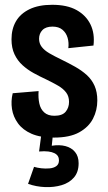

<svg xmlns="http://www.w3.org/2000/svg" viewBox="-20 -561 449 801"><path d="M205 13Q148 13 111.5 -3Q75 -19 55 -46.5Q35 -74 30 -106.5Q25 -139 33 -172L141 -181Q139 -153 144 -129.5Q149 -106 164.5 -92Q180 -78 207 -78Q240 -78 254 -95Q268 -112 268 -136Q268 -159 256 -175Q244 -191 222.5 -203.5Q201 -216 172 -230Q146 -242 120.5 -256Q95 -270 74 -289Q53 -308 40.5 -334.5Q28 -361 28 -397Q28 -440 46.5 -472Q65 -504 103 -522.5Q141 -541 198 -541Q260 -541 299.5 -519Q339 -497 357.5 -459Q376 -421 370 -371L265 -360Q268 -383 262 -403.5Q256 -424 240.5 -437Q225 -450 199 -450Q171 -450 157 -435.5Q143 -421 143 -399Q143 -380 154 -365.5Q165 -351 185.5 -339Q206 -327 235 -313Q266 -298 293.5 -282.5Q321 -267 342 -248Q363 -229 374.5 -203Q386 -177 386 -142Q386 -101 368 -66Q350 -31 310.5 -9Q271 13 205 13ZM97 206 122 135Q135 139 152 141Q169 143 186.5 141.5Q204 140 215 132Q226 124 226 108Q226 98 221.5 90.5Q217 83 207 78Q197 73 181.5 71Q166 69 143 71L154 -12H202L196 47Q228 42 253 48.5Q278 55 293 73Q308 91 308 120Q308 157 288.5 179.5Q269 202 237 211.5Q205 221 168 219.5Q131 218 97 206Z"/></svg>

Font: Bricolage Grotesque 24pt Condensed SemiBold
Style: Regular
Weight: 600
Width: 3
Designer: Mathieu Triay
Foundry: Atelier Triay
Version: Version 1.001;gftools[0.9.33.dev8+g029e19f]